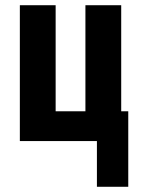

<svg xmlns="http://www.w3.org/2000/svg" viewBox="-20 -540 540 735"><path d="M351 175V0H56V-520H193V-114H307V-520H444V-114H471V175Z"/></svg>

Font: Iosevka SS04 Heavy
Style: Regular
Weight: 900
Monospace: yes
Designer: Belleve Invis
Foundry: Belleve Invis
Version: Version 19.0.0; ttfautohint (v1.8.4)